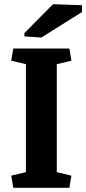

<svg xmlns="http://www.w3.org/2000/svg" viewBox="-20 -891 409 911"><path d="M103 -586.4 33.2 -603 43 -660.6H309.1L318.8 -603L249.5 -586.4V-74.2L318.8 -57.6L309.1 0H43L33.2 -57.6L103 -74.2ZM95.7 -733.9 231.4 -871.1 369.1 -866.2V-834L176.3 -712.9L95.7 -718.3Z"/></svg>

Font: Noticia Text
Style: Bold
Weight: 700
Designer: JM Sole
Foundry: JM Sole
Version: Version 1.003